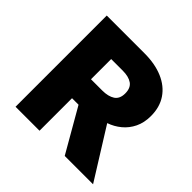

<svg xmlns="http://www.w3.org/2000/svg" viewBox="-174 -871 1042 1042"><g transform="rotate(45 347.0 -350.0)"><path d="M79.5 0V-700H370Q450 -700 509.8 -674.5Q569.5 -649 602.2 -600.8Q635 -552.5 635 -484Q635 -433 616.2 -394.2Q597.5 -355.5 565.5 -329Q533.5 -302.5 494 -289L674.5 0H457L313.5 -249.5H263.5V0ZM263.5 -395H349.5Q396 -395 422.8 -412.8Q449.5 -430.5 449.5 -472Q449.5 -514 423.8 -532Q398 -550 352 -550H263.5Z"/></g></svg>

Font: Geologica Thin Roman ExtraBold
Style: Regular
Weight: 800
Version: Version 1.010;gftools[0.9.28]